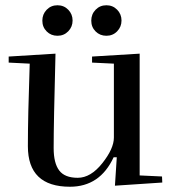

<svg xmlns="http://www.w3.org/2000/svg" viewBox="-20 -698 648 730"><path d="M413 -175V-456L330 -460V-483L511 -494V-31L596 -27L597 -4L417 8L424 -100H412Q360 12 246 12Q86 12 86 -142Q86 -255 93 -456L13 -460V-483L191 -494Q184 -230 184 -135Q184 -78 205 -50Q226 -22 275.5 -22Q325 -22 369 -77.5Q413 -133 413 -175ZM256 -620Q256 -596 239.5 -579Q223 -562 198.5 -562Q174 -562 157.5 -578.5Q141 -595 141 -619.5Q141 -644 157.5 -661Q174 -678 198.5 -678Q223 -678 239.5 -661Q256 -644 256 -620ZM442 -620Q442 -596 425.5 -579Q409 -562 384.5 -562Q360 -562 343.5 -578.5Q327 -595 327 -619.5Q327 -644 343.5 -661Q360 -678 384.5 -678Q409 -678 425.5 -661Q442 -644 442 -620Z"/></svg>

Font: Rufina
Style: Regular
Weight: 400
Designer: Martin Sommaruga
Foundry: Martin Sommaruga
Version: Version 1.001